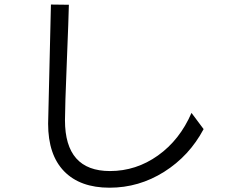

<svg xmlns="http://www.w3.org/2000/svg" viewBox="-20 -791 1040 867"><path d="M197.3 -232.4 210 -770.5 291 -769.5Q290 -714.8 281.7 -510.7Q273.4 -306.6 273.4 -248Q273.4 -18.6 476.6 -18.6Q594.7 -18.6 693.4 -88.9Q792 -159.2 844.7 -281.2L899.4 -208Q835 -86.9 721.2 -15.1Q607.4 56.6 474.6 56.6Q341.8 56.6 269.5 -17.6Q197.3 -91.8 197.3 -232.4Z"/></svg>

Font: GenEi M Gothic v2 Regular
Style: Regular
Weight: 400
Version: Version 2.0